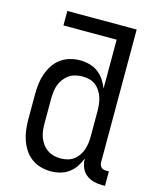

<svg xmlns="http://www.w3.org/2000/svg" viewBox="-112 -812 724 896"><g transform="rotate(15 250.0 -363.5)"><path d="M219 8Q194 8 169.5 1Q145 -6 125 -21Q105 -36 91.5 -57Q78 -78 70 -101.5Q62 -125 59 -150Q56 -175 56 -200V-320Q56 -345 59 -370Q62 -395 70 -418.5Q78 -442 91.5 -463Q105 -484 125 -499Q145 -514 169.5 -521Q194 -528 219 -528Q242 -528 264.5 -522Q287 -516 305.5 -502.5Q324 -489 337 -469.5Q350 -450 358 -429V-665H101V-735H436V-93Q436 -87 438 -81Q440 -75 444.5 -70.5Q449 -66 455 -64Q461 -62 467 -62H482V8H467Q446 8 425.5 2.5Q405 -3 389 -16.5Q373 -30 365.5 -50Q358 -70 358 -91Q350 -70 337 -50.5Q324 -31 305.5 -17.5Q287 -4 264.5 2Q242 8 219 8ZM249 -62Q266 -62 282.5 -66.5Q299 -71 312 -81Q325 -91 334.5 -105Q344 -119 349 -134.5Q354 -150 356 -166.5Q358 -183 358 -200V-320Q358 -337 356 -353.5Q354 -370 349 -385.5Q344 -401 334.5 -415.5Q325 -430 312 -440Q299 -450 282.5 -454Q266 -458 249 -458Q232 -458 215.5 -454Q199 -450 185 -440.5Q171 -431 160.5 -417Q150 -403 144 -387Q138 -371 136 -354Q134 -337 134 -320V-200Q134 -183 136 -166Q138 -149 144 -133Q150 -117 160.5 -103Q171 -89 185 -79.5Q199 -70 215.5 -66Q232 -62 249 -62Z"/></g></svg>

Font: Iosevka Algr
Style: Regular
Weight: 400
Monospace: yes
Designer: Belleve Invis
Foundry: Belleve Invis
Version: Version 26.0.2; ttfautohint (v1.8.3)